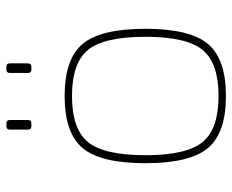

<svg xmlns="http://www.w3.org/2000/svg" viewBox="-83 -631 726 600"><g transform="rotate(-90 280.0 -331.0)"><path d="M185 -674H195Q205 -674 205 -663V-607Q205 -596 195 -596H185Q175 -596 175 -607V-663Q175 -674 185 -674ZM362 -674H372Q382 -674 382 -663V-607Q382 -596 372 -596H362Q352 -596 352 -607V-663Q352 -674 362 -674ZM117 -435.5Q164 -492 280 -492Q396 -492 443 -435.5Q490 -379 490 -240Q490 -101 443 -44.5Q396 12 280 12Q164 12 117 -44.5Q70 -101 70 -240Q70 -379 117 -435.5ZM424 -419Q383 -469 280 -469Q177 -469 136 -419Q95 -369 95 -240Q95 -111 136 -61Q177 -11 280 -11Q383 -11 424 -61Q465 -111 465 -240Q465 -369 424 -419Z"/></g></svg>

Font: Exo 2.0 Thin
Style: Regular
Weight: 250
Designer: Natanael Gama
Version: Version 1.001;PS 001.001;hotconv 1.0.70;makeotf.lib2.5.58329